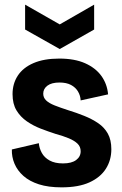

<svg xmlns="http://www.w3.org/2000/svg" viewBox="-20 -792 525 826"><path d="M245 14Q188 14 147.5 1Q107 -12 81 -35Q55 -58 42.5 -87.5Q30 -117 31 -149L147 -176Q149 -154 160 -134Q171 -114 193.5 -101.5Q216 -89 251 -89Q288 -89 307.5 -103.5Q327 -118 327 -141Q327 -161 313.5 -174Q300 -187 276 -197Q252 -207 219 -216Q188 -226 155.5 -238.5Q123 -251 95.5 -270Q68 -289 51 -317Q34 -345 34 -387Q34 -432 56.5 -466.5Q79 -501 124 -520.5Q169 -540 235 -540Q301 -540 346 -520Q391 -500 416 -465.5Q441 -431 445 -386L327 -360Q326 -381 315.5 -398.5Q305 -416 285.5 -426.5Q266 -437 236 -437Q202 -437 184 -423.5Q166 -410 166 -389Q166 -372 178.5 -360Q191 -348 215 -338.5Q239 -329 273 -318Q309 -307 342.5 -293.5Q376 -280 402.5 -262Q429 -244 444 -217Q459 -190 459 -150Q459 -103 435.5 -66Q412 -29 365 -7.5Q318 14 245 14ZM88 -772 237 -687 385 -772V-665L237 -581L88 -665Z"/></svg>

Font: Bricolage Grotesque SemiCondensed
Style: Bold
Weight: 700
Width: 4
Designer: Mathieu Triay
Foundry: Atelier Triay
Version: Version 1.001;gftools[0.9.33.dev8+g029e19f]